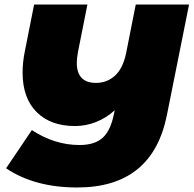

<svg xmlns="http://www.w3.org/2000/svg" viewBox="-20 -720 857 850"><path d="M817 -700 719 -211Q655 110 322 110Q133 110 7 25L121 -144Q222 -78 332 -78Q399 -78 434.5 -110Q470 -142 485 -218L488 -232Q451 -198 405.5 -180Q360 -162 312 -162Q204 -162 142 -224Q80 -286 80 -399Q80 -444 90 -493L131 -700H367L325 -489Q320 -461 320 -442Q320 -353 405 -353Q454 -353 489.5 -385.5Q525 -418 539 -488L581 -700Z"/></svg>

Font: Montserrat Alternates Black
Style: Italic
Weight: 900
Italic angle: -11.3°
Designer: Julieta Ulanovsky
Foundry: Julieta Ulanovsky
Version: Version 7.200